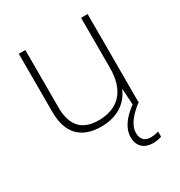

<svg xmlns="http://www.w3.org/2000/svg" viewBox="-175 -653 933 993"><g transform="rotate(-30 291.0 -156.0)"><path d="M452 218C474 218 492 214 504 209V179C493 182 476 186 456 186C420 186 401 165 401 128C401 79 442 37 488 0H492V-530H453V-232C453 -92 383 -25 267 -25C172 -25 120 -76 120 -187V-530H81V-183C81 -55 144 10 264 10C368 10 427 -43 452 -103H454L460 -9C400 35 366 83 366 133C366 189 401 218 452 218Z"/></g></svg>

Font: Noto Sans Canadian Aboriginal ExtraLight
Style: Regular
Weight: 200
Designer: Monotype Design Team, Typotheque's Kevin King
Foundry: Monotype Imaging Inc.
Version: Version 2.004